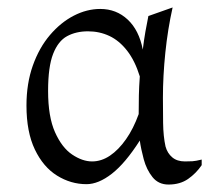

<svg xmlns="http://www.w3.org/2000/svg" viewBox="-20 -484 565 515"><path d="M212 10Q170 10 133 -13Q96 -36 73.5 -83Q51 -130 51 -201Q51 -260 68 -308Q85 -356 114 -390Q143 -424 178 -442Q213 -460 249 -460Q292 -460 322.5 -431.5Q353 -403 363 -351Q366 -376 370 -399Q374 -422 378 -441L443 -464Q430 -406 423.5 -343Q417 -280 417 -222Q417 -191 417.5 -154.5Q418 -118 424 -91Q429 -73 442 -62Q455 -51 476 -51Q487 -51 496 -51.5Q505 -52 521 -56V-41Q506 -19 484.5 -4Q463 11 432 11Q405 11 389 -9Q373 -29 365.5 -57Q358 -85 355 -107Q316 -46 280 -18Q244 10 212 10ZM227 -51Q252 -51 275 -66.5Q298 -82 318 -110.5Q338 -139 352 -178Q352 -206 352.5 -228.5Q353 -251 355 -279Q342 -321 321 -348Q300 -375 273.5 -387.5Q247 -400 216 -400Q184 -400 160 -387Q136 -374 122.5 -339.5Q109 -305 109 -240Q109 -171 127.5 -129.5Q146 -88 173.5 -69.5Q201 -51 227 -51Z"/></svg>

Font: Ancizar Serif Light
Style: Regular
Weight: 300
Designer: Cesar Puertas, Viviana Monsalve, Julian Moncada, Julian Prieto, Jose Castro, Felipe Aragon, Mariel Hernandez, Sara Alarc
Version: Version 8.100